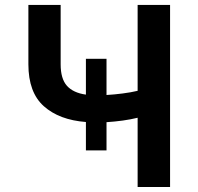

<svg xmlns="http://www.w3.org/2000/svg" viewBox="-20 -747 792 767"><path d="M405.5 -512.1V-367.5Q436.8 -369.3 469.8 -373.6Q502.8 -377.8 529.8 -384.2V-727.3H659.4V0H529.8V-276.6Q502.8 -269.9 470.3 -265.4Q437.9 -261 405.5 -258.9V-146.3H323.2V-259.6Q216.6 -267.8 155 -322.8Q93.4 -377.8 93.4 -490.1V-727.3H222.3V-490.1Q222.3 -432.2 247.5 -404.1Q272.7 -376.1 323.2 -369V-512.1Z"/></svg>

Font: Inter Zeller Semi Bold
Style: Regular
Weight: 600
Designer: Rasmus Andersson; Joe Bland
Foundry: zeller
Version: Version 3.015;git-dec3a8cb1